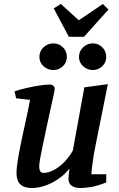

<svg xmlns="http://www.w3.org/2000/svg" viewBox="-20 -936 599 965"><path d="M141 9Q117 9 99 1.5Q81 -6 72 -23Q63 -40 63 -68Q63 -92 70.5 -137.5Q78 -183 89.5 -237Q101 -291 112.5 -343Q124 -395 131 -434L61 -442L53 -477Q83 -487 116.5 -494.5Q150 -502 180 -506.5Q210 -511 230 -511Q243 -511 249 -504.5Q255 -498 255 -488Q255 -483 249 -455.5Q243 -428 234 -388Q225 -348 215.5 -302.5Q206 -257 197 -215.5Q188 -174 182.5 -143.5Q177 -113 177 -102Q177 -84 182 -75.5Q187 -67 201 -67Q220 -67 245.5 -79Q271 -91 297.5 -116Q324 -141 346 -179L404 -497L522 -513L460 -204Q453 -170 448.5 -139.5Q444 -109 441.5 -88Q439 -67 439 -60H514V-19Q474 -3 442.5 3Q411 9 384 9Q355 9 339.5 -3Q324 -15 324 -39Q324 -43 325 -51.5Q326 -60 327 -70.5Q328 -81 329 -89Q307 -60 274.5 -37.5Q242 -15 207 -3Q172 9 141 9ZM447 -584Q419 -584 398 -603Q377 -622 377 -650Q377 -679 398 -698.5Q419 -718 447 -718Q474 -718 494 -698.5Q514 -679 514 -650Q514 -622 494 -603Q474 -584 447 -584ZM248 -584Q220 -584 199 -603Q178 -622 178 -650Q178 -679 199 -698.5Q220 -718 248 -718Q276 -718 296 -698.5Q316 -679 316 -650Q316 -622 296 -603Q276 -584 248 -584ZM326 -751 250 -894 286 -916 376 -834 497 -916 525 -888 402 -751Z"/></svg>

Font: Manuale SemiBold
Style: Italic
Weight: 600
Italic angle: -11°
Designer: Eduardo Tunni / Pablo Cosgaya
Foundry: Eduardo Tunni / Pablo Cosgaya
Version: Version 1.002